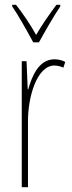

<svg xmlns="http://www.w3.org/2000/svg" viewBox="-20 -783 302 803"><path d="M119 -606H143C169 -653 203 -713 232 -756V-763H216C182 -717 157 -681 131 -637C107 -681 73 -730 47 -763H31V-756C53 -725 92 -656 119 -606ZM208 -535C141 -535 113 -462 98 -409H96L91 -527H71V0H97V-277C97 -380 135 -509 208 -509C222 -509 237 -504 245 -500L253 -524C239 -532 221 -535 208 -535Z"/></svg>

Font: Noto Sans Arabic UI XCn Th
Style: Regular
Weight: 100
Width: 2
Designer: Monotype Design Team, Nadine Chahine and Nizar Qandah
Foundry: Monotype Imaging Inc.
Version: Version 2.010